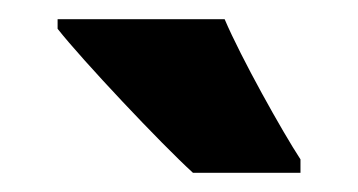

<svg xmlns="http://www.w3.org/2000/svg" viewBox="-20 -786 373 200"><path d="M214 -766H40V-756C66 -723 148 -636 181 -606H293V-620C274 -649 231 -726 214 -766Z"/></svg>

Font: Noto Sans Bengali ExtraCondensed ExtraBold
Style: Regular
Weight: 800
Width: 2
Designer: Joana Ranito - Universal Thirst; Jelle Bosma - Monotype Design Team
Foundry: Universal Thirst ehf.
Version: Version 3.000